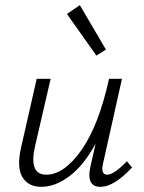

<svg xmlns="http://www.w3.org/2000/svg" viewBox="-20 -718 556 743"><path d="M390 -526 353 -503 239 -664 289 -698ZM471 -94 491 -70Q421 5 369 5Q314 5 329 -69L350 -162Q304 -78 249 -36.5Q194 5 140 5Q89 5 66.5 -33Q44 -71 62 -149L122 -413H176L116 -154Q90 -42 159 -42Q228 -42 295 -137Q362 -232 402 -413H452L378 -82Q370 -42 395 -42Q421 -42 471 -94Z"/></svg>

Font: EauTestInfant Semilight
Style: Italic
Weight: 300
Italic angle: -12°
Designer: Christian Thalmann (Catharsis Fonts)
Version: Version 0.001;PS 000.001;hotconv 1.0.88;makeotf.lib2.5.64775